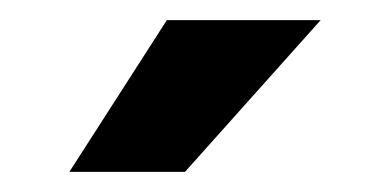

<svg xmlns="http://www.w3.org/2000/svg" viewBox="-20 -770 371 191"><path d="M146 -750 49 -599H164L299 -750Z"/></svg>

Font: Asimov
Style: Regular
Weight: 500
Designer: Google
Version: Version 2.000980; 2014